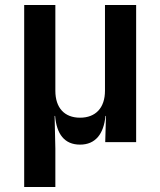

<svg xmlns="http://www.w3.org/2000/svg" viewBox="-20 -570 640 770"><path d="M77 180H202V26L199 -105H201C207 -33 238 10 301 10C363 10 396 -33 403 -105H405L402 0H526V-550H401V-206C401 -138 364 -98 301 -98C238 -98 202 -138 202 -206V-550H77Z"/></svg>

Font: JetBrains Mono
Style: Bold
Weight: 558
Monospace: yes
Designer: Philipp Nurullin, Konstantin Bulenkov
Foundry: JetBrains
Version: Version 2.305